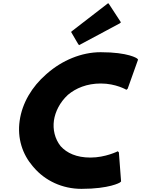

<svg xmlns="http://www.w3.org/2000/svg" viewBox="-20 -1179 898 1221"><path d="M742 -18 750 -25 736 -210 729 -217C729 -217 651 -177 555 -177C466 -177 405 -206 366 -249C328 -296 315 -357 323 -413C331 -468 360 -528 412 -576C462 -618 532 -648 621 -648C717 -648 784 -608 784 -608L792 -615L858 -800L852 -807C852 -807 799 -847 620 -847C498 -847 375 -795 280 -712L272 -705C184 -628 121 -525 105 -411C89 -299 123 -198 188 -122L189 -121L195 -114C267 -30 376 22 498 22C677 22 742 -18 742 -18ZM440 -983 432 -976 477 -899 483 -892 741 -1030 749 -1037 674 -1152 668 -1159Z"/></svg>

Font: Hussar Woodtype
Style: BlkObl
Weight: 900
Foundry: Cannot Into Space Fonts
Version: Version 1.07